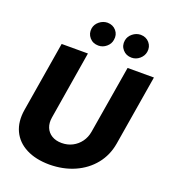

<svg xmlns="http://www.w3.org/2000/svg" viewBox="-168 -1073 1067 1204"><g transform="rotate(20 365.5 -470.5)"><path d="M555.7 -727.5H731.4L653.8 -258.8Q640.1 -177.2 591.3 -116.9Q542.5 -56.6 467.8 -23.7Q393.1 9.3 300.8 9.8Q209 9.3 145.3 -23.7Q81.5 -56.6 53.2 -116.9Q24.9 -177.2 38.1 -258.8L115.7 -727.5H291L216.3 -273.4Q210 -235.8 221.7 -206.5Q233.4 -177.2 260.7 -160.4Q288.1 -143.6 327.1 -143.6Q366.7 -143.6 398.9 -160.4Q431.2 -177.2 452.4 -206.5Q473.6 -235.8 480 -273.4ZM335 -796.4Q297.9 -796.4 275.6 -822.3Q253.4 -848.1 258.8 -883.8Q263.7 -912.1 287.6 -931.4Q311.5 -950.7 341.3 -951.2Q377.9 -950.7 399.7 -925Q421.4 -899.4 415 -863.8Q411.1 -835.9 387.7 -816.2Q364.3 -796.4 335 -796.4ZM556.2 -796.4Q519.5 -796.4 497.1 -822.3Q474.6 -848.1 480.5 -883.8Q485.4 -912.1 509.3 -931.4Q533.2 -950.7 562.5 -951.2Q599.6 -950.7 621.3 -925Q643.1 -899.4 637.2 -863.8Q632.3 -835.9 609.1 -816.2Q585.9 -796.4 556.2 -796.4Z"/></g></svg>

Font: Inter Tight ExtraBold
Style: Italic
Weight: 800
Italic angle: -9.39999°
Designer: Rasmus Andersson
Foundry: rsms
Version: Version 3.004